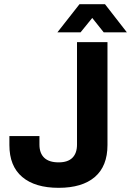

<svg xmlns="http://www.w3.org/2000/svg" viewBox="-20 -888 628 920"><path d="M261 12Q148 12 86.5 -40Q25 -92 25 -193V-236H169V-195Q169 -154 192 -132Q215 -110 261 -110Q305 -110 327 -132Q349 -154 349 -195V-686H495V-193Q495 -92 434.5 -40Q374 12 261 12ZM255 -733 361 -868H483L588 -733H477L422 -802L366 -733Z"/></svg>

Font: Archivo VF Beta
Style: Regular
Weight: 400
Designer: Hector Gatti
Foundry: Omnibus-Type
Version: Version 1.002